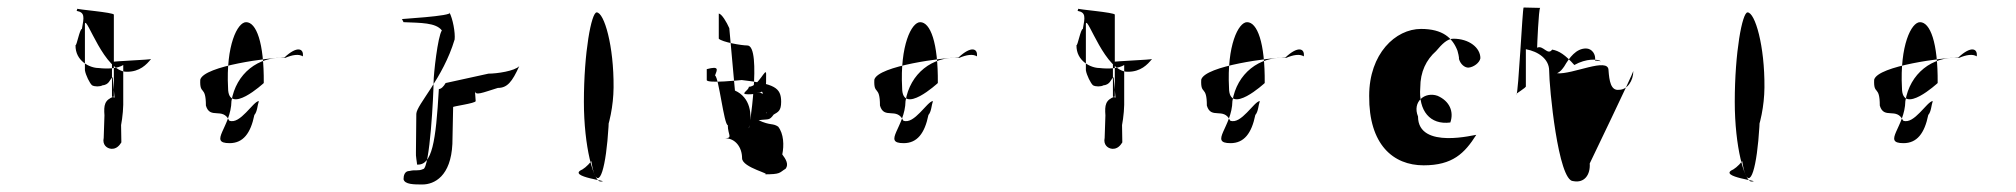

<svg xmlns="http://www.w3.org/2000/svg" viewBox="-20 -487 5365 511"><path d="M181 -367C184 -364 192 -410 198 -410C204 -442 206 -454 184 -458L186 -464C182 -462 283 -454 283 -448V-230C258 -221 256 -207 258 -180L256 -120C252 -102 264 -92 276 -91C290 -90 298 -100 303 -108L302 -170C305 -205 302 -222 278 -230V-322C278 -324 382 -328 382 -330C370 -315 352 -296 318 -296C258 -294 210 -446 206 -424V-300C208 -287 219 -265 225 -260C232 -256 246 -256 253 -260C258 -260 267 -263 272 -272C272 -272 280 -285 280 -280L288 -194C269 -118 282 -96 280 -96C292 -96 307 -160 308 -208V-314C294 -305 268 -303 242 -306C220 -306 180 -324 181 -367Z M513 -275C523 -312 700 -334 737 -334C771 -366 789 -358 786 -337C775 -344 758 -341 739 -333C667 -338 608 -291 596 -218C595 -149 533 -106 591 -106C627 -106 647 -132 657 -181C665 -190 665 -207 669 -218C654 -218 619 -154 590 -166C573 -203 539 -168 528 -206C528 -262 511 -232 513 -275ZM587 -253C587 -178 682 -266 682 -266C683 -374 662 -428 635 -428C612 -428 581 -366 587 -253Z M1050 -436 1054 -428C1100 -426 1140 -427 1156 -406C1145 -390 1134 -290 1134 -269C1134 -238 1124 -37 1106 -37C1093 -31 1086 -36 1070 -32C1057 -32 1054 -20 1054 -10C1057 4 1082 4 1104 4C1136 4 1180 -18 1184 -104L1186 -202C1184 -204 1246 -212 1246 -218L1244 -246C1244 -231 1263 -240 1305 -253C1330 -253 1343 -269 1362 -311C1350 -298 1303 -291 1280 -291L1166 -266C1161 -257 1154 -250 1148 -250C1140 -110 1130 -46 1090 -49C1090 -54 1086 -72 1087 -82L1088 -184C1089 -209 1159 -278 1190 -382C1192 -400 1185 -438 1176 -454C1191 -444 1032 -436 1050 -436Z M1530 -36C1572 -62 1612 -156 1613 -254C1614 -365 1588 -454 1568 -454C1554 -454 1534 -348 1534 -216C1534 -96 1560 -4 1578 -4C1614 -4 1484 -16 1530 -36ZM1544 -230C1544 -113 1554 -13 1571 -13C1588 -13 1602 -116 1602 -234C1603 -349 1593 -446 1575 -446C1556 -446 1545 -348 1544 -230Z M1861 -274V-303C1895 -312 1889 -302 1883 -286C1893 -282 1907 -154 1917 -154C1917 -128 1931 -120 1910 -119C1937 -119 1955 -95 1955 -66C1955 -40 2040 -23 2013 -23C2059 -23 2053 -27 2071 -38C2080 -50 2071 -64 2062 -76C2067 -100 2066 -131 2051 -150C2036 -160 2031 -152 1999 -167C2025 -171 2027 -165 2039 -182C2051 -189 2059 -192 2059 -216C2059 -254 2041 -264 1954 -274C1954 -274 1861 -264 1861 -274ZM1893 -384C1902 -375 1953 -366 1969 -366C2009 -366 1972 -126 1973 -147C1983 -182 1977 -228 1936 -246L1921 -412C1914 -428 1901 -450 1893 -451ZM1971 -236C1997 -236 1995 -240 1998 -251C2016 -253 2023 -178 2019 -186C2027 -208 2025 -232 2009 -238C2001 -240 2010 -241 1995 -241C2021 -241 2019 -256 2019 -290C2019 -311 1999 -256 1973 -256C1973 -246 1947 -236 1971 -236Z M2307 -275C2317 -312 2494 -334 2531 -334C2565 -366 2583 -358 2580 -337C2569 -344 2552 -341 2533 -333C2461 -338 2402 -291 2390 -218C2389 -149 2327 -106 2385 -106C2421 -106 2441 -132 2451 -181C2459 -190 2459 -207 2463 -218C2448 -218 2413 -154 2384 -166C2367 -203 2333 -168 2322 -206C2322 -262 2305 -232 2307 -275ZM2381 -253C2381 -178 2476 -266 2476 -266C2477 -374 2456 -428 2429 -428C2406 -428 2375 -366 2381 -253Z M2845 -367C2848 -364 2856 -410 2862 -410C2868 -442 2870 -454 2848 -458L2850 -464C2846 -462 2947 -454 2947 -448V-230C2922 -221 2920 -207 2922 -180L2920 -120C2916 -102 2928 -92 2940 -91C2954 -90 2962 -100 2967 -108L2966 -170C2969 -205 2966 -222 2942 -230V-322C2942 -324 3046 -328 3046 -330C3034 -315 3016 -296 2982 -296C2922 -294 2874 -446 2870 -424V-300C2872 -287 2883 -265 2889 -260C2896 -256 2910 -256 2917 -260C2922 -260 2931 -263 2936 -272C2936 -272 2944 -285 2944 -280L2952 -194C2933 -118 2946 -96 2944 -96C2956 -96 2971 -160 2972 -208V-314C2958 -305 2932 -303 2906 -306C2884 -306 2844 -324 2845 -367Z M3177 -275C3187 -312 3364 -334 3401 -334C3435 -366 3453 -358 3450 -337C3439 -344 3422 -341 3403 -333C3331 -338 3272 -291 3260 -218C3259 -149 3197 -106 3255 -106C3291 -106 3311 -132 3321 -181C3329 -190 3329 -207 3333 -218C3318 -218 3283 -154 3254 -166C3237 -203 3203 -168 3192 -206C3192 -262 3175 -232 3177 -275ZM3251 -253C3251 -178 3346 -266 3346 -266C3347 -374 3326 -428 3299 -428C3276 -428 3245 -366 3251 -253Z M3624 -232C3623 -102 3688 -47 3769 -47C3846 -47 3878 -79 3909 -128C3910 -130 3754 -87 3754 -177C3738 -216 3772 -244 3806 -232C3838 -218 3850 -190 3840 -161C3786 -154 3755 -192 3760 -254C3760 -296 3776 -328 3802 -351C3818 -370 3832 -384 3848 -384C3890 -384 3920 -360 3920 -332C3918 -320 3902 -308 3888 -307C3878 -307 3867 -316 3863 -330C3864 -332 3860 -350 3859 -352C3846 -386 3820 -410 3762 -410C3694 -410 3624 -344 3624 -232Z M4016 -236C4010 -236 4044 -254 4041 -258V-356C4074 -350 4103 -330 4103 -299C4103 -256 4127 -5 4167 -5C4197 1 4213 -22 4211 -52C4211 -52 4328 -295 4327 -298C4327 -272 4311 -248 4289 -248C4267 -245 4263 -272 4261 -300C4261 -336 4165 -288 4124 -292C4133 -296 4138 -303 4143 -310C4157 -334 4175 -358 4201 -358C4217 -358 4228 -342 4225 -326L4241 -324C4232 -330 4202 -332 4170 -314C4146 -341 4129 -352 4111 -355C4099 -338 4087 -368 4071 -360C4071 -366 4075 -462 4079 -466L4035 -467C4032 -464 4021 -236 4016 -236Z M4593 -36C4635 -62 4675 -156 4676 -254C4677 -365 4651 -454 4631 -454C4617 -454 4597 -348 4597 -216C4597 -96 4623 -4 4641 -4C4677 -4 4547 -16 4593 -36ZM4607 -230C4607 -113 4617 -13 4634 -13C4651 -13 4665 -116 4665 -234C4666 -349 4656 -446 4638 -446C4619 -446 4608 -348 4607 -230Z M4968 -275C4978 -312 5155 -334 5192 -334C5226 -366 5244 -358 5241 -337C5230 -344 5213 -341 5194 -333C5122 -338 5063 -291 5051 -218C5050 -149 4988 -106 5046 -106C5082 -106 5102 -132 5112 -181C5120 -190 5120 -207 5124 -218C5109 -218 5074 -154 5045 -166C5028 -203 4994 -168 4983 -206C4983 -262 4966 -232 4968 -275ZM5042 -253C5042 -178 5137 -266 5137 -266C5138 -374 5117 -428 5090 -428C5067 -428 5036 -366 5042 -253Z"/></svg>

Font: Zinc
Style: Regular
Weight: 400
Version: Version 1